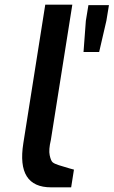

<svg xmlns="http://www.w3.org/2000/svg" viewBox="-20 -803 487 823"><path d="M338 -580 348 -714 359 -781H447L436 -714L405 -580ZM80 -189 174 -783H290L198 -203Q188 -161 193 -137.5Q198 -114 205.5 -107.5Q213 -101 232 -95Q294 -76 297 -76L285 0H199Q50 0 80 -189Z"/></svg>

Font: Exo
Style: Demi Bold Italic
Weight: 600
Designer: Natanael Gama
Version: Version 1